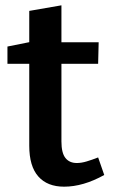

<svg xmlns="http://www.w3.org/2000/svg" viewBox="-20 -691 424 722"><path d="M221 11Q158 11 124 -27.5Q90 -66 90 -143V-468L107 -451H8V-516L108 -536L90 -515V-650L211 -671V-515L197 -532H351L349 -451H197L211 -468V-159Q211 -116 226 -97Q241 -78 269 -78Q286 -78 306 -84Q326 -90 349 -99L372 -33Q293 11 221 11Z"/></svg>

Font: Bitter Thin SemiBold
Style: Regular
Weight: 600
Version: Version 2.002